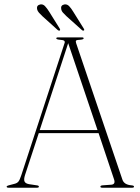

<svg xmlns="http://www.w3.org/2000/svg" viewBox="-20 -874 654 894"><path d="M161 -5Q161 0 152.5 0H20Q11 0 11 -5Q11 -8.5 20.5 -11L49 -18.5Q60 -21.5 66 -28.8Q72 -36 79.5 -59L280 -671.5Q283.5 -679.5 279.2 -683.8Q275 -688 257.5 -689Q242 -690.5 242 -695.5Q242 -700 251.5 -700H361Q369.5 -700 369.5 -695.5Q369.5 -690.5 355 -689Q337.5 -688.5 334.5 -685.2Q331.5 -682 334.5 -673L550 -37.5Q558 -13.5 593 -11Q604 -10 604 -5Q604 0 595.5 0H456Q447.5 0 447.5 -5Q447.5 -10 457 -11L498.5 -14Q519.5 -16 510.5 -40.5L439 -254H160.5L96.5 -59Q90 -38.5 94.2 -29Q98.5 -19.5 115 -16.5L151.5 -11Q161 -10 161 -5ZM165 -268.5H434L297.5 -673ZM321 -819.5 370 -741Q374 -735 371 -732.5Q367 -729.5 361.5 -734L289.5 -798.5Q280.5 -807 273.5 -814.8Q266.5 -822.5 265 -832Q261.5 -850 280.5 -853.5Q292.5 -855 301.8 -845.5Q311 -836 321 -819.5ZM209 -819.5 258 -741Q261.5 -735 259 -732.5Q255 -729.5 249 -734L177.5 -798.5Q168.5 -807 161.5 -814.8Q154.5 -822.5 152.5 -832Q149.5 -850 168.5 -853.5Q180.5 -855 189.5 -845.5Q198.5 -836 209 -819.5Z"/></svg>

Font: Fraunces 72pt S000 Thin
Style: Regular
Weight: 100
Version: Version 1.000; ttfautohint (v1.8.3)